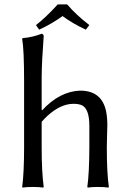

<svg xmlns="http://www.w3.org/2000/svg" viewBox="-20 -852 589 875"><path d="M286.1 -832Q327.6 -783.2 387.2 -737.8L371.1 -716.8Q309.1 -745.6 265.1 -778.8Q214.4 -742.2 158.2 -716.8L144 -737.8Q187.5 -771 243.2 -832ZM169.9 -352.1 171.9 -349.1Q251.5 -435.5 345.2 -439Q444.8 -439 463.9 -342.8Q469.2 -315.4 469.2 -280.8Q469.2 -264.6 467.8 -230.5Q466.8 -195.8 466.8 -180.2Q466.8 -64 476.1 0L474.1 2.9Q456.1 0 426.8 0Q397.9 0 379.9 2.9L377.9 0Q386.7 -61.5 387.2 -180.2V-277.8Q387.2 -356.9 352.5 -372.6Q337.9 -378.9 314.9 -378.9Q255.9 -378.9 194.8 -322.8Q181.6 -310.1 169.9 -296.9V-180.2Q169.9 -68.4 179.2 0L176.8 2.9Q158.7 0 129.9 0Q101.1 0 83 2.9L81.1 0Q89.8 -65.9 89.8 -180.2V-481Q89.8 -625 81.1 -674.8L83 -678.2Q128.9 -682.1 169.9 -698.2Q178.2 -696.3 179.2 -688Q170.4 -572.3 169.9 -501Z"/></svg>

Font: Linux Biolinum O
Style: Regular
Weight: 400
Designer: Philipp H. Poll
Foundry: Philipp H. Poll
Version: Version 1.0.4